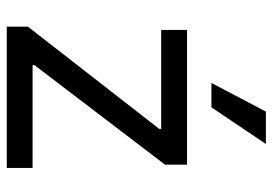

<svg xmlns="http://www.w3.org/2000/svg" viewBox="-142 -682 824 581"><g transform="rotate(90 270.5 -392.0)"><path d="M61.1 0V-63.9L370.7 -461.6V-467.3H71V-545.5H478.7V-478.7L177.6 -83.8V-78.1H488.6V0ZM231.5 -619.3 318.2 -784.1H416.2L305.4 -619.3Z"/></g></svg>

Font: Inter Zeller
Style: Regular
Weight: 400
Designer: Rasmus Andersson; Joe Bland
Foundry: zeller
Version: Version 3.015;git-dec3a8cb1